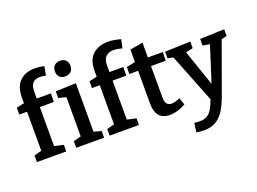

<svg xmlns="http://www.w3.org/2000/svg" viewBox="-141 -1117 2267 1692"><g transform="rotate(-20 992.5 -271.0)"><path d="M34 0V-62L104 -81V-447H31V-511L104 -527V-582Q104 -683 157.5 -733Q211 -783 296 -783Q316 -783 339 -780.5Q362 -778 385 -772L369 -688Q354 -693 340 -694.5Q326 -696 313 -696Q270 -696 247 -671.5Q224 -647 224 -592V-527H357L355 -447H224V-81L309 -62V0Z M664 -62V0H403V-62L474 -81V-449L403 -467V-529L594 -536V-81ZM529 -624Q496 -624 476 -642.5Q456 -661 456 -696Q456 -733 477 -751.5Q498 -770 530 -770Q561 -770 581.5 -751.5Q602 -733 602 -697Q602 -661 581 -642.5Q560 -624 529 -624Z M716 0V-62L786 -81V-447H713V-511L786 -527V-582Q786 -685 840.5 -734Q895 -783 985 -783Q1012 -783 1041 -778Q1070 -773 1102 -764L1085 -684Q1064 -690 1044 -693.5Q1024 -697 1005 -697Q961 -697 933.5 -672.5Q906 -648 906 -592V-527H1036L1034 -447H906V-81L991 -62V0Z M1278 11Q1215 11 1181 -27.5Q1147 -66 1147 -143V-451H1065V-516L1147 -533V-650L1268 -671V-532H1408L1406 -451H1268V-159Q1268 -116 1283 -97Q1298 -78 1326 -78Q1358 -78 1406 -99L1429 -33Q1350 11 1278 11Z M1444 235 1455 149Q1486 153 1506 153Q1548 153 1575.5 137Q1603 121 1622.5 87.5Q1642 54 1661 3L1480 -455L1428 -466V-528L1667 -536V-474L1600 -459L1716 -122L1822 -455L1757 -466V-528L1985 -536V-474L1934 -460L1768 -1Q1742 73 1710.5 127Q1679 181 1632.5 211Q1586 241 1515 241Q1484 241 1444 235Z"/></g></svg>

Font: Bitter SemiBold
Style: Regular
Weight: 600
Designer: Sol Matas, and Bitter project Authors
Foundry: Sol Matas
Version: Version 2.001